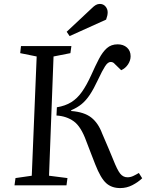

<svg xmlns="http://www.w3.org/2000/svg" viewBox="-20 -945 745 979"><path d="M270 -398Q313 -405 343.5 -424Q374 -443 398 -477Q422 -511 446 -564Q466 -609 484.5 -644.5Q503 -680 525 -699.5Q547 -719 580 -719Q609 -719 627.5 -702.5Q646 -686 646 -658Q646 -637 633 -617Q620 -597 598 -587L566 -618Q561 -624 556 -626.5Q551 -629 544 -629Q530 -629 516 -607.5Q502 -586 479 -537Q458 -492 438.5 -462.5Q419 -433 396.5 -414.5Q374 -396 343 -383V-379Q409 -374 445 -346Q481 -318 501 -264Q519 -223 532.5 -190.5Q546 -158 556 -134Q578 -78 593 -59.5Q608 -41 630 -41Q645 -41 659 -47.5Q673 -54 688 -63L705 -36Q684 -16 655 -1Q626 14 593 14Q549 14 521 -11.5Q493 -37 466 -106Q457 -129 445 -160Q433 -191 420 -225Q393 -300 356 -326.5Q319 -353 268 -356ZM167 -657 83 -674 87 -710H344L339 -674L253 -657L230 -49L324 -37L319 0H54L59 -37L142 -49ZM448 -903Q459 -914 468.5 -919.5Q478 -925 489 -925Q507 -925 518 -912Q529 -899 529 -882Q529 -866 521 -845L335 -761L320 -783Z"/></svg>

Font: Literata 36pt
Style: Italic
Weight: 400
Italic angle: -2°
Designer: Latin by Veronika Burian and Jose Scaglione. Greek by Irene Vlachou. Cyrillic by Vera Evstafieva
Foundry: TypeTogether
Version: Version 3.002